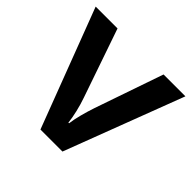

<svg xmlns="http://www.w3.org/2000/svg" viewBox="-140 -684 826 826"><g transform="rotate(45 273.0 -271.0)"><path d="M206 0H340L546 -542H413L305 -229C292 -190 278 -140 274 -106H270C267 -138 255 -190 241 -229L133 -542H0Z"/></g></svg>

Font: Noto Sans Gunjala Gondi Semibold
Style: Regular
Weight: 400
Designer: Ek Type
Foundry: Ek Type
Version: Version 1.004